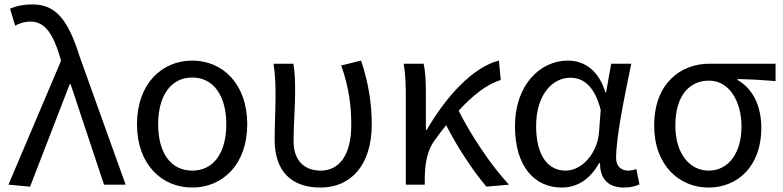

<svg xmlns="http://www.w3.org/2000/svg" viewBox="-20 -829 3516 862"><path d="M115 9 293 -451H297L447 0H544L338 -574C289 -730 236 -809 128 -809C80 -809 51 -801 25 -790L48 -714C68 -724 88 -732 118 -732C180 -732 217 -679 248 -578L254 -556L18 0Z M843 13C979 13 1090 -90 1090 -271C1090 -453 979 -557 843 -557C707 -557 595 -453 595 -271C595 -90 707 13 843 13ZM843 -63C746 -63 690 -144 690 -271C690 -397 746 -481 843 -481C940 -481 996 -397 996 -271C996 -144 940 -63 843 -63Z M1419 13C1555 13 1649 -87 1649 -271C1649 -368 1633 -462 1601 -557L1512 -535C1547 -436 1557 -351 1557 -268C1557 -127 1499 -63 1420 -63C1355 -63 1298 -99 1298 -196C1298 -263 1305 -355 1305 -416C1305 -464 1304 -505 1297 -543H1208C1217 -486 1217 -438 1217 -394C1217 -330 1213 -266 1213 -202C1213 -58 1290 13 1419 13Z M2265 0C2182 -89 2093 -225 2039 -332C2106 -405 2168 -451 2228 -470L2220 -557C2103 -528 1982 -395 1896 -246H1892V-416C1892 -464 1889 -514 1882 -543H1792C1801 -495 1802 -438 1802 -394V0H1887V-28C1888 -99 1899 -156 1932 -200C1949 -224 1966 -246 1983 -267C2034 -167 2106 -58 2164 9Z M2502 13C2572 13 2629 -24 2670 -97H2674C2673 -21 2716 13 2781 13C2813 13 2835 6 2851 -1L2837 -70C2826 -66 2812 -63 2800 -63C2770 -63 2746 -82 2746 -119C2746 -218 2785 -400 2814 -543H2724L2701 -414H2698C2667 -518 2598 -557 2530 -557C2405 -557 2292 -448 2292 -262C2292 -84 2378 13 2502 13ZM2520 -63C2436 -63 2387 -136 2387 -263C2387 -406 2462 -480 2540 -480C2591 -480 2647 -453 2677 -335L2669 -232C2661 -140 2592 -63 2520 -63Z M3161 13C3294 13 3398 -85 3398 -254C3398 -357 3358 -432 3291 -470V-474C3351 -473 3401 -470 3462 -465V-543H3165C3037 -543 2917 -456 2917 -265C2917 -86 3030 13 3161 13ZM3162 -63C3075 -63 3012 -141 3012 -265C3012 -402 3077 -467 3163 -467C3257 -467 3309 -370 3309 -261C3309 -139 3248 -63 3162 -63Z"/></svg>

Font: Noto Sans Mono CJK JP Regular
Style: Regular
Weight: 400
Designer: Ryoko NISHIZUKA (kana & ideographs); Paul D. Hunt (Latin, Greek & Cyrillic); Wenlong ZHANG (bopomofo); Sandoll Communica
Foundry: Adobe Systems Incorporated
Version: Version 1.004;PS 1.004;hotconv 1.0.82;makeotf.lib2.5.63406